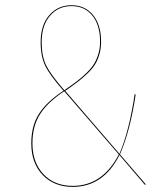

<svg xmlns="http://www.w3.org/2000/svg" viewBox="-20 -711 631 740"><path d="M255.9 -690.9Q307.6 -690.9 338.6 -653.1Q369.6 -615.2 369.6 -549.8Q369.6 -523.9 363 -501.5Q356.4 -479 346.2 -462.4Q335.9 -445.8 316.4 -427.2Q296.9 -408.7 279.3 -395.3Q261.7 -381.8 231.4 -360.8L440.4 -118.2Q478 -206.1 499 -347.7L502.9 -347.2Q482.4 -209 442.4 -116.2L542 -0.5L538.6 1.5L440.4 -113.3Q378.4 9.3 260.3 9.3Q188.5 9.3 144.5 -36.6Q100.6 -82.5 100.6 -158.7Q100.6 -226.6 130.6 -272.9Q160.6 -319.3 224.6 -361.3Q172.9 -419.9 154.8 -456.5Q136.7 -493.2 136.7 -548.3Q136.7 -614.3 169.9 -652.6Q203.1 -690.9 255.9 -690.9ZM255.9 -687.5Q204.6 -687.5 172.6 -650.1Q140.6 -612.8 140.6 -548.3Q140.6 -494.1 158.2 -458.5Q175.8 -422.9 228 -363.3Q257.8 -383.8 275.9 -397.5Q293.9 -411.1 313.2 -429.7Q332.5 -448.2 342.5 -464.8Q352.5 -481.4 359.1 -503.2Q365.7 -524.9 365.7 -549.8Q365.7 -614.3 335.9 -650.9Q306.2 -687.5 255.9 -687.5ZM227.5 -359.4Q164.1 -317.4 134.5 -271.2Q105 -225.1 105 -158.7Q105 -84.5 147.5 -39.6Q189.9 5.4 260.3 5.4Q375 5.4 438 -115.7Z"/></svg>

Font: Fira Sans Compressed Four
Style: Regular
Weight: 100
Width: 1
Designer: Carrois Corporate & Edenspiekermann AG
Foundry: Carrois Corporate GbR & Edenspiekermann AG
Version: Version 4.203;PS 004.203;hotconv 1.0.88;makeotf.lib2.5.64775